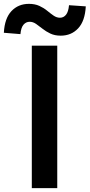

<svg xmlns="http://www.w3.org/2000/svg" viewBox="-71 -976 465 996"><path d="M94 0V-739H226V0ZM244 -791Q213 -791 190 -802Q167 -813 149.5 -827Q132 -841 116 -852Q100 -863 83 -863Q64 -863 51 -848Q38 -833 35 -799L-51 -806Q-47 -881 -11.5 -918.5Q24 -956 79 -956Q110 -956 133 -945.5Q156 -935 173.5 -920.5Q191 -906 207 -895Q223 -884 240 -884Q259 -884 271.5 -899.5Q284 -915 287 -949L374 -943Q370 -867 334.5 -829Q299 -791 244 -791Z"/></svg>

Font: Noto Sans JP SemiBold
Style: Regular
Weight: 600
Designer: Ryoko NISHIZUKA  (kana, bopomofo & ideographs); Paul D. Hunt (Latin, Greek & Cyrillic); Sandoll Communications , Soo-you
Foundry: Adobe
Version: Version 2.004-H2;hotconv 1.0.118;makeotfexe 2.5.65603